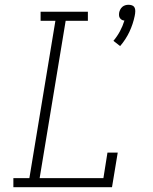

<svg xmlns="http://www.w3.org/2000/svg" viewBox="-20 -784 640 804"><path d="M483 -591 455 -613Q471 -632 482.5 -653.5Q494 -675 501 -698Q495 -698 490 -701Q485 -704 482 -708.5Q479 -713 478.5 -719Q478 -725 479 -731Q480 -737 483.5 -744Q487 -751 492.5 -755.5Q498 -760 504.5 -762Q511 -764 518 -764Q525 -764 531.5 -762Q538 -760 541.5 -755.5Q545 -751 546 -744Q547 -737 546 -731V-729L544 -717Q537 -683 522 -651Q507 -619 483 -591ZM36 0V-38H103L212 -697H150V-735H348V-697H255L146 -38H413L430 -145H473L449 0Z"/></svg>

Font: Iosevka Slab XLtExObl
Style: Regular
Weight: 200
Width: 7
Italic angle: -9°
Monospace: yes
Designer: Belleve Invis
Foundry: Belleve Invis
Version: Version 11.1.1; ttfautohint (v1.8.3)